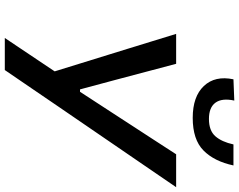

<svg xmlns="http://www.w3.org/2000/svg" viewBox="-118 -877 995 799"><g transform="rotate(90 379.5 -477.5)"><path d="M138 0Q171 -49 205 -100Q239 -151 277 -207.5L182.5 -513Q167 -563.5 153 -609Q139 -654.5 121 -713H245.5Q260.5 -656 271.5 -615Q282.5 -574 292.2 -536.8Q302 -499.5 314 -454.5L352 -313H362L452.5 -452Q482.5 -498 507.2 -536.2Q532 -574.5 559 -615.8Q586 -657 622 -713H759Q714.5 -648 666.8 -578.2Q619 -508.5 579 -450L425 -225Q390 -173.5 349.2 -113.8Q308.5 -54 271.5 0ZM470.5 -782Q381.5 -782 337.8 -828.5Q294 -875 310 -951.5L398.5 -955Q387.5 -904 407.2 -876.8Q427 -849.5 475 -849.5Q523.5 -849.5 547 -876.2Q570.5 -903 581 -951.5H668.5Q651.5 -871.5 606.2 -826.8Q561 -782 470.5 -782Z"/></g></svg>

Font: Commissioner Medium
Style: Italic
Weight: 500
Italic angle: -12°
Designer: Kostas Bartsokas
Foundry: Kostas Bartsokas
Version: Version 1.000; ttfautohint (v1.8.3)